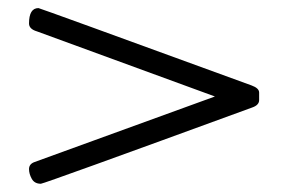

<svg xmlns="http://www.w3.org/2000/svg" viewBox="-20 -478 712 475"><path d="M621.1 -249V-230.5Q621.1 -217.8 603.5 -211.9Q87.9 -23.4 81.1 -23.4Q65.4 -23.4 58.6 -35.6Q51.8 -47.9 51.8 -59.6Q51.8 -72.3 65.4 -77.1L511.7 -239.3L71.3 -400.4Q51.8 -406.2 51.8 -419.9Q51.8 -458 75.2 -458Q78.1 -458 602.5 -266.6Q621.1 -259.8 621.1 -249Z"/></svg>

Font: Goudy Bookletter 1911
Style: Regular
Weight: 400
Version: Version 2010.07.03